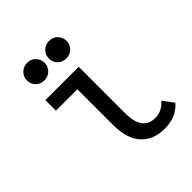

<svg xmlns="http://www.w3.org/2000/svg" viewBox="-208 -867 1003 1003"><g transform="rotate(-45 293.0 -366.0)"><path d="M561.5 -47.4Q512.7 9.8 427.2 9.8Q340.3 9.8 293.5 -44.9Q249 -96.7 249 -195.8V-459H90.8V-537.1H336.9V-195.8Q336.9 -127.4 361.8 -95.2Q385.3 -64.9 432.1 -64.9Q481.4 -64.9 516.6 -106.9ZM322.8 -742.2Q351.6 -742.2 368.7 -724.6Q388.2 -704.6 388.2 -677.7Q388.2 -650.9 368.7 -631.8Q349.6 -613.3 322.8 -613.3Q294.9 -613.3 276.9 -630.9Q257.3 -649.9 257.3 -677.7Q257.3 -705.6 276.9 -723.9Q296.4 -742.2 322.8 -742.2ZM160.6 -742.2Q189.5 -742.2 206.5 -724.6Q226.1 -704.6 226.1 -677.7Q226.1 -650.9 206.5 -631.8Q187.5 -613.3 160.6 -613.3Q132.8 -613.3 114.7 -630.9Q95.2 -649.9 95.2 -677.7Q95.2 -705.6 114.7 -723.9Q134.3 -742.2 160.6 -742.2Z"/></g></svg>

Font: Consola Mono
Style: Book
Weight: 400
Monospace: yes
Designer: Wojciech Kalinowski "wmk69" (wmk69@o2.pl)
Foundry: Wojciech Kalinowski "wmk69" (wmk69@o2.pl)
Version: Version 2.1.0